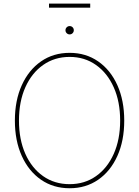

<svg xmlns="http://www.w3.org/2000/svg" viewBox="-20 -1028 766 1058"><path d="M363.8 9.3Q273.9 9.3 205.8 -37.8Q137.7 -85 99.9 -168.9Q62 -252.9 62 -363.3Q62 -474.6 100.1 -558.6Q138.2 -642.6 206.1 -689.7Q273.9 -736.8 363.8 -736.8Q453.1 -736.8 521 -689.7Q588.9 -642.6 626.7 -558.6Q664.6 -474.6 664.6 -363.3Q664.6 -252.4 626.7 -168.5Q588.9 -84.5 521 -37.6Q453.1 9.3 363.8 9.3ZM363.8 -13.2Q446.3 -13.2 509 -57.4Q571.8 -101.6 606.9 -180.4Q642.1 -259.3 642.1 -363.3Q642.1 -467.8 606.9 -546.6Q571.8 -625.5 509 -669.9Q446.3 -714.4 363.8 -714.4Q281.2 -714.4 218.3 -670.4Q155.3 -626.5 119.9 -547.6Q84.5 -468.8 84.5 -363.3Q84.5 -259.8 119.4 -180.9Q154.3 -102.1 217.3 -57.6Q280.3 -13.2 363.8 -13.2ZM363.8 -838.4Q354.5 -838.4 347.7 -845Q340.8 -851.6 340.8 -861.3Q340.8 -871.1 347.7 -877.7Q354.5 -884.3 363.8 -884.3Q373.5 -884.3 380.1 -877.7Q386.7 -871.1 386.7 -861.3Q386.7 -852.1 380.1 -845.2Q373.5 -838.4 363.8 -838.4ZM477.1 -1008.3V-985.8H250V-1008.3Z"/></svg>

Font: Inter 20pt Thin
Style: Regular
Weight: 250
Version: Version 4.001;git-66647c0bb